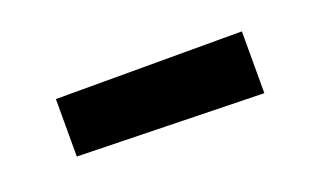

<svg xmlns="http://www.w3.org/2000/svg" viewBox="-30 -462 488 292"><g transform="rotate(-20 214.0 -316.0)"><path d="M364 -366H63V-273L364 -266Z"/></g></svg>

Font: Purple Purse
Style: Regular
Weight: 400
Designer: Astigmatic (AOETI)
Foundry: Astigmatic (AOETI)
Version: Version 1.000